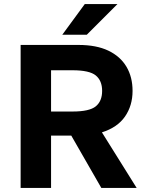

<svg xmlns="http://www.w3.org/2000/svg" viewBox="-20 -920 730 940"><path d="M81 0V-700H364Q452 -700 510.5 -672Q569 -644 599 -593.5Q629 -543 629 -475Q629 -403 592 -349.5Q555 -296 479 -272L649 0H476L329 -256H230V0ZM230 -374H335Q418 -374 449 -399.5Q480 -425 480 -475Q480 -525 449 -550.5Q418 -576 335 -576H230ZM285 -750 395 -900H555L405 -750Z"/></svg>

Font: Golos Text SemiBold
Style: Regular
Weight: 600
Designer: A.Korolkova, Vitaly Kuzmin
Foundry: ParaType Ltd
Version: Version 2.004